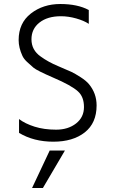

<svg xmlns="http://www.w3.org/2000/svg" viewBox="-20 -700 567 958"><path d="M194 238H140L228 51H304ZM462 -174Q462 -86 403 -39.5Q344 7 246 7Q148 7 75 -37V-106Q105 -83 152.5 -68Q200 -53 260 -53Q320 -53 359.5 -84Q399 -115 399 -166Q399 -217 369 -244Q336 -274 247 -312Q164 -348 147.5 -362Q131 -376 115 -391Q99 -406 92 -421Q73 -462 73 -500Q73 -585 134 -632.5Q195 -680 281 -680Q367 -680 423 -650V-581Q399 -597 360 -608Q321 -619 284 -619Q217 -619 177 -587.5Q137 -556 137 -504Q137 -450 183 -418Q220 -391 269 -370.5Q318 -350 336 -341.5Q354 -333 382 -315Q410 -297 424 -280Q462 -234 462 -174Z"/></svg>

Font: Hind Colombo Light
Style: Regular
Weight: 300
Designer: Jyotish Sonowal, Aditi Pimprikar
Foundry: Indian Type Foundry
Version: Version 1.000;PS 1.0;hotconv 1.0.86;makeotf.lib2.5.63406; tt